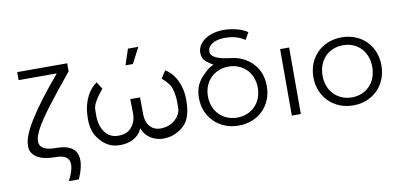

<svg xmlns="http://www.w3.org/2000/svg" viewBox="-83 -1016 3103 1487"><g transform="rotate(-10 1468.5 -272.5)"><path d="M302 -70C24 -70 228 -304 497 -638V-701H104V-638H404C193 -389 88 -221 88 -133C87 -128 87 -124 87 -119C87 -98 92 -80 103 -65C132 -22 192 -1 285 -1C356 -1 391 25 391 76C391 107 378 149 351 200H430C483 81 508 -70 302 -70Z M997 -607 1062 -731H980L939 -607ZM1197 -457C1236 -424 1261 -391 1270 -359C1279 -326 1284 -291 1284 -254C1284 -247 1284 -230 1283 -203C1282 -176 1268 -149 1242 -124C1216 -98 1182 -83 1141 -79C1135 -78 1129 -78 1124 -78C1056 -78 1008 -125 1008 -214L1007 -343H930L932 -227C932 -189 921 -155 898 -126C875 -96 842 -81 798 -80H788C704 -80 648 -153 648 -266C648 -268 648 -285 649 -316C650 -347 677 -395 731 -460L696 -516C641 -480 585 -397 581 -273C580 -264 580 -256 580 -247C580 -186 594 -136 622 -98C678 -21 738 -6 791 -6H804C871 -9 930 -38 958 -89C961 -95 964 -101 967 -108C970 -97 975 -88 980 -79C1011 -23 1076 3 1132 3C1137 3 1143 3 1148 2C1200 -1 1248 -22 1291 -60C1334 -97 1356 -164 1356 -261V-266C1356 -370 1314 -467 1235 -516Z M1722 5C1878 5 1989 -106 1989 -259C1989 -363 1941 -442 1860 -487C1829 -505 1794 -516 1757 -520C1656 -532 1597 -553 1597 -600V-603C1598 -642 1641 -683 1734 -683C1789 -683 1844 -671 1889 -639L1921 -695C1877 -726 1803 -745 1735 -745C1602 -745 1526 -674 1526 -603C1526 -566 1540 -540 1567 -523C1580 -513 1595 -503 1610 -494C1578 -479 1551 -459 1529 -433C1480 -389 1455 -331 1455 -259C1455 -106 1569 5 1722 5ZM1722 -58C1611 -58 1526 -139 1526 -259C1526 -378 1611 -459 1723 -459C1834 -459 1918 -378 1918 -259C1918 -139 1834 -58 1722 -58Z M2211 0V-523H2140V0Z M2624 5C2778 5 2891 -107 2891 -263C2891 -420 2778 -530 2624 -530C2470 -530 2356 -420 2356 -263C2356 -107 2470 5 2624 5ZM2624 -58C2513 -58 2428 -140 2428 -263C2428 -387 2513 -468 2624 -468C2736 -468 2819 -387 2819 -263C2819 -140 2736 -58 2624 -58Z"/></g></svg>

Font: Montserrat Z
Style: Regular
Weight: 400
Designer: Julieta Ulanovsky
Foundry: Julieta Ulanovsky
Version: Version 8.000